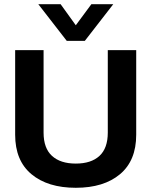

<svg xmlns="http://www.w3.org/2000/svg" viewBox="-20 -882 719 912"><path d="M297 -688 162 -862H268L340 -762L414 -862H518L383 -688ZM340 10Q207 10 129.5 -54.5Q52 -119 52 -242V-644H187V-252Q187 -178 227 -141.5Q267 -105 340 -105Q413 -105 452.5 -141.5Q492 -178 492 -252V-644H627V-242Q627 -119 550 -54.5Q473 10 340 10Z"/></svg>

Font: Kanit Medium
Style: Regular
Weight: 500
Designer: Katatrad Team
Foundry: CadsonDemak
Version: Version 2.000; ttfautohint (v1.8.3)